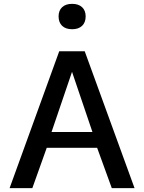

<svg xmlns="http://www.w3.org/2000/svg" viewBox="-20 -977 749 997"><path d="M29.8 0 287.6 -710.9H419.9L678.7 0H560.5L484.4 -209.5H222.7L147.9 0ZM247.6 -291.5H460L354 -604ZM354.5 -825.2Q321.3 -825.2 302.7 -842.8Q284.2 -860.4 284.2 -892.1Q284.2 -922.4 302.7 -939.7Q321.3 -957 354.5 -957Q387.7 -957 406.2 -939.7Q424.8 -922.4 424.8 -892.1Q424.8 -860.4 406.2 -842.8Q387.7 -825.2 354.5 -825.2Z"/></svg>

Font: Comme Medium
Style: Regular
Weight: 500
Version: Version 1.000;gftools[0.9.27]